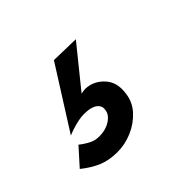

<svg xmlns="http://www.w3.org/2000/svg" viewBox="-81 -175 520 520"><g transform="rotate(-45 178.5 85.0)"><path d="M167 -64 55 113Q74 105 93.5 100.5Q113 96 125 97Q138 97 149 100.5Q160 104 166 111.5Q172 119 170 130Q169 141 160 150Q151 159 138 164Q125 169 111 169Q94 170 80 163Q66 156 52 145L8 194Q33 214 57 224Q81 234 113 234Q142 234 170 222Q198 210 218 188Q238 166 241 136Q246 99 225 76Q204 53 174 51Q170 51 165.5 51.5Q161 52 156 53L249 -62Z"/></g></svg>

Font: Jost Medium
Style: Italic
Weight: 500
Italic angle: -5°
Version: Version 3.710